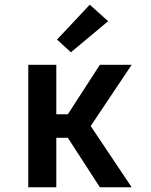

<svg xmlns="http://www.w3.org/2000/svg" viewBox="-20 -795 640 815"><path d="M100 0V-520H219V-310H268L404 -520H539L365 -260L539 0H404L268 -210H219V0ZM281 -573 222 -627 361 -775 439 -705Z"/></svg>

Font: Iosevka Custom Extended
Style: Bold
Weight: 700
Width: 7
Monospace: yes
Designer: Belleve Invis
Foundry: Belleve Invis
Version: Version 11.2.4; ttfautohint (v1.8.4)